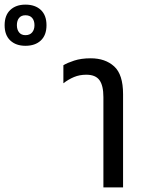

<svg xmlns="http://www.w3.org/2000/svg" viewBox="-252 -810 621 830"><path d="M195 0V-390Q195 -440 178 -463.5Q161 -487 121 -487Q92 -487 68 -477Q44 -467 22 -450V-528Q38 -538 68.5 -548Q99 -558 140 -558Q203 -558 241.5 -523Q280 -488 280 -403V0ZM-142 -612Q-183 -612 -207.5 -635Q-232 -658 -232 -701Q-232 -744 -207.5 -767Q-183 -790 -142 -790Q-100 -790 -75.5 -767Q-51 -744 -51 -701Q-51 -658 -75.5 -635Q-100 -612 -142 -612ZM-142 -658Q-123 -658 -113 -670Q-103 -682 -103 -701Q-103 -721 -113 -732.5Q-123 -744 -142 -744Q-160 -744 -169.5 -732.5Q-179 -721 -179 -701Q-179 -682 -169.5 -670Q-160 -658 -142 -658Z"/></svg>

Font: Noto Sans Thai Cond
Style: Regular
Weight: 400
Width: 3
Designer: Monotype Design Team
Foundry: Monotype Imaging Inc.
Version: Version 2.002; ttfautohint (v1.8.4.7-5d5b)